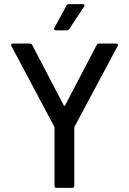

<svg xmlns="http://www.w3.org/2000/svg" viewBox="-20 -911 625 930"><path d="M330.1 -1H253.9Q244.1 -1 244.1 -11.2V-292Q244.1 -295.9 243.2 -296.9L35.2 -688Q34.2 -689 34.2 -692.9Q34.2 -700.2 42 -700.2H124Q133.3 -700.2 136.2 -692.9L289.1 -399.9Q291 -397.9 292 -397.9Q293 -397.9 294.9 -399.9L448.2 -692.9Q451.2 -700.2 460 -700.2H543Q548.3 -700.2 550.5 -696.8Q552.7 -693.4 549.8 -688L340.8 -296.9Q339.8 -295.9 339.8 -292V-11.2Q339.8 -1 330.1 -1ZM304.2 -764.2H251Q245.1 -764.2 242.7 -767.3Q240.2 -770.5 243.2 -775.9L301.8 -883.8Q304.7 -891.1 314 -891.1H380.9Q386.7 -891.1 388.4 -887.5Q390.1 -883.8 387.2 -878.9L315.9 -771Q312 -764.2 304.2 -764.2Z"/></svg>

Font: Gruenseis Font Medium
Style: Regular
Weight: 500
Designer: Jeremy Tribby
Foundry: Tribby Type
Version: Version 1.408;Glyphs 3.1.2 (3151)